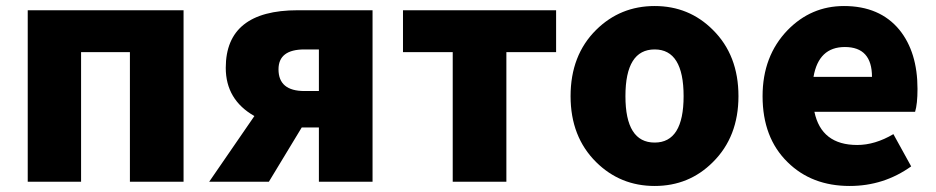

<svg xmlns="http://www.w3.org/2000/svg" viewBox="-20 -603 3106 637"><path d="M72 -569H589V0H411V-430H249V0H72Z M1038 -439H990Q904 -439 904 -373Q904 -301 990 -301H1038ZM1216 -569V0H1038V-180H981L872 0H674L824 -218Q729 -272 729 -378Q729 -569 968 -569Z M1482 -430H1317V-569H1825V-430H1660V0H1482Z M1958 -65Q1873 -149 1873 -284Q1873 -420 1958 -504Q2038 -583 2152 -583Q2266 -583 2345 -504Q2430 -420 2430 -284Q2430 -149 2345 -65Q2266 14 2152 14Q2038 14 1958 -65ZM2248 -284Q2248 -439 2152 -439Q2055 -439 2055 -284Q2055 -130 2152 -130Q2248 -130 2248 -284Z M2593 -65Q2510 -146 2510 -284Q2510 -417 2593 -503Q2671 -583 2780 -583Q2899 -583 2964 -504Q3024 -430 3024 -308Q3024 -258 3016 -232H2682Q2705 -122 2824 -122Q2883 -122 2944 -158L3003 -51Q2912 14 2799 14Q2673 14 2593 -65ZM2873 -348Q2873 -447 2783 -447Q2696 -447 2679 -348Z"/></svg>

Font: KaiGen Gothic KR Heavy
Style: Heavy
Weight: 900
Designer: Ryoko NISHIZUKA  (kana & ideographs); Paul D. Hunt (Latin, Greek & Cyrillic); Wenlong ZHANG  (bopomofo); Sandoll Communi
Foundry: Adobe Systems Incorporated
Version: Version 1.002 March 28, 2018